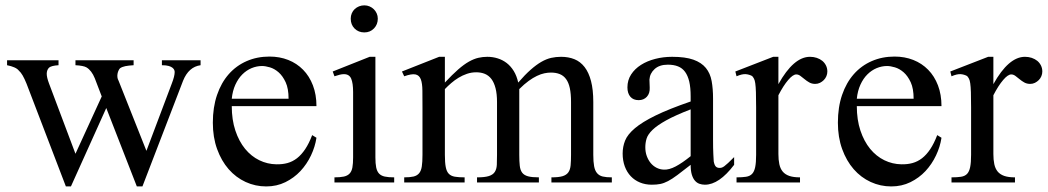

<svg xmlns="http://www.w3.org/2000/svg" viewBox="-20 -668 3838 703"><path d="M714.4 -429.2Q670.9 -423.3 650.4 -372.6L501.5 14.6H481L369.1 -272.5L239.7 14.6H221.2L77.1 -361.8Q69.8 -379.9 63 -391.6Q56.2 -403.3 48.8 -409.7Q43.5 -416.5 32.2 -421.4Q21 -426.3 5.9 -429.2V-447.3H194.3V-429.2Q168.5 -427.7 159.7 -420.4Q151.4 -412.1 151.1 -398.4Q150.9 -384.8 159.7 -361.8L256.3 -105L352.5 -314.9L327.1 -381.3Q315.4 -410.2 296.4 -421.4Q285.2 -427.7 256.3 -429.2V-447.3H469.2V-429.2Q451.2 -428.2 439 -425.8Q426.8 -423.3 419.4 -418Q416.5 -415 414.1 -409.9Q411.6 -404.8 410.4 -398.4Q409.2 -392.1 409.9 -385.3Q410.6 -378.4 414.1 -372.6L516.1 -115.7L608.9 -361.8Q619.6 -389.2 619.6 -404.3Q619.6 -407.2 618.2 -411.4Q616.7 -415.5 611.8 -419.7Q606.9 -423.8 597.7 -426.5Q588.4 -429.2 572.8 -429.2V-447.3H714.4Z M1138.7 -163.6Q1133.8 -130.9 1118.7 -98.9Q1103.5 -66.9 1080.1 -41.7Q1056.6 -16.6 1024.9 -1Q993.2 14.6 954.6 14.6Q915 14.6 879.4 -1.7Q843.8 -18.1 817.1 -48.6Q790.5 -79.1 774.9 -122.3Q759.3 -165.5 759.3 -218.8Q759.3 -275.4 774.7 -320.3Q790 -365.2 817.6 -396.5Q845.2 -427.7 883.3 -444.3Q921.4 -460.9 966.8 -460.9Q1003.9 -460.9 1035.4 -448.5Q1066.9 -436 1089.8 -412.6Q1112.8 -389.2 1125.7 -355.5Q1138.7 -321.8 1138.7 -279.3H828.6Q828.6 -229.5 841.8 -189.9Q855 -150.4 877.4 -123Q899.9 -95.7 929.4 -81.3Q959 -66.9 991.7 -66.4Q1013.7 -65.9 1032.5 -71Q1051.3 -76.2 1067.4 -88.6Q1083.5 -101.1 1097.4 -121.8Q1111.3 -142.6 1123 -173.3ZM1036.6 -306.6Q1036.6 -343.8 1025.9 -366.9Q1015.1 -390.1 1000 -403.3Q984.9 -416.5 968.3 -421.4Q951.7 -426.3 939.5 -426.3Q919.9 -426.3 901.1 -418.5Q882.3 -410.6 867.2 -395.5Q852.1 -380.4 841.8 -357.9Q831.5 -335.4 828.6 -306.6Z M1363.3 -599.6Q1363.3 -578.6 1349.4 -564Q1335.4 -549.3 1314 -549.3Q1292.5 -549.3 1278.3 -563.5Q1264.2 -577.6 1264.2 -599.6Q1264.2 -610.4 1268.1 -619.4Q1272 -628.4 1278.8 -634.8Q1285.6 -641.1 1294.7 -644.8Q1303.7 -648.4 1314 -648.4Q1324.2 -648.4 1333.3 -644.5Q1342.3 -640.6 1348.9 -634Q1355.5 -627.4 1359.4 -618.7Q1363.3 -609.9 1363.3 -599.6ZM1204.6 0V-18.6Q1225.6 -18.6 1239 -21.5Q1252.4 -24.4 1260 -32.5Q1267.6 -40.5 1270.3 -54.9Q1272.9 -69.3 1272.9 -91.8V-331.1Q1272.9 -363.3 1265.9 -379.9Q1258.8 -396.5 1239.3 -396.5Q1232.4 -396.5 1224.1 -394.5Q1215.8 -392.6 1204.6 -388.7L1198.2 -406.2L1333.5 -460H1354.5V-91.8Q1354.5 -69.3 1357.4 -54.9Q1360.4 -40.5 1367.9 -32.5Q1375.5 -24.4 1388.9 -21.5Q1402.3 -18.6 1423.3 -18.6V0Z M1999 0V-18.6Q2025.4 -18.6 2039.8 -22.9Q2054.2 -27.3 2061 -37.1Q2067.9 -46.9 2069.3 -62.7Q2070.8 -78.6 2070.8 -101.1V-294.4Q2070.8 -324.7 2066.4 -345.2Q2062 -365.7 2052.7 -378.4Q2043.5 -391.1 2029.5 -396.7Q2015.6 -402.3 1997.1 -402.3Q1986.3 -402.3 1973.4 -399.7Q1960.4 -397 1946 -390.1Q1931.6 -383.3 1915.5 -371.6Q1899.4 -359.9 1881.3 -341.8V-101.1Q1881.3 -77.1 1883.1 -61.3Q1884.8 -45.4 1891.8 -35.9Q1898.9 -26.4 1913.3 -22.5Q1927.7 -18.6 1953.1 -18.6V0H1726.6V-18.6Q1754.9 -18.6 1770 -23.4Q1785.2 -28.3 1791.7 -38.6Q1798.3 -48.8 1799.1 -64.5Q1799.8 -80.1 1799.8 -101.1V-294.4Q1799.8 -324.2 1794.4 -345Q1789.1 -365.7 1779.3 -378.7Q1769.5 -391.6 1755.4 -397.5Q1741.2 -403.3 1723.6 -403.3Q1706.1 -403.3 1689.7 -397.7Q1673.3 -392.1 1658.9 -383.3Q1644.5 -374.5 1631.8 -363.5Q1619.1 -352.5 1608.9 -341.8V-101.1Q1608.9 -72.8 1612.1 -56.4Q1615.2 -40 1623.3 -31.7Q1631.3 -23.4 1645.5 -21Q1659.7 -18.6 1681.2 -18.6V0H1460V-18.6Q1481.4 -18.6 1494.4 -21.7Q1507.3 -24.9 1514.6 -33.7Q1522 -42.5 1524.4 -58.6Q1526.9 -74.7 1526.9 -101.1V-272.5Q1526.9 -309.6 1526.6 -336.2Q1526.4 -362.8 1520.8 -377.7Q1515.1 -392.6 1501.2 -395.5Q1487.3 -398.4 1460 -388.7L1451.7 -406.2L1587.9 -460H1608.9V-365.7Q1636.2 -395 1657.5 -413.6Q1678.7 -432.1 1697 -442.4Q1715.3 -452.6 1731.4 -456.3Q1747.6 -460 1764.2 -460Q1784.2 -460 1802.2 -454.3Q1820.3 -448.7 1835.2 -437.3Q1850.1 -425.8 1861.1 -408Q1872.1 -390.1 1877.4 -365.7Q1902.3 -394.5 1922.9 -412.6Q1943.4 -430.7 1961.9 -441.4Q1980.5 -452.1 1998 -456.1Q2015.6 -460 2034.2 -460Q2061.5 -460 2083.3 -451.2Q2105 -442.4 2120.4 -422.6Q2135.7 -402.8 2144 -371.3Q2152.3 -339.8 2152.3 -294.4V-101.1Q2152.3 -75.7 2155.3 -59.6Q2158.2 -43.5 2166 -34.2Q2173.8 -24.9 2186.8 -21.7Q2199.7 -18.6 2220.2 -18.6V0Z M2668 -64.5Q2612.8 8.3 2561 8.3Q2550.3 8.3 2540.8 4.9Q2531.2 1.5 2524.2 -6.8Q2517.1 -15.1 2512.9 -29.1Q2508.8 -43 2508.8 -64.5Q2479.5 -41.5 2460.2 -27.1Q2440.9 -12.7 2426 -4.9Q2411.1 2.9 2397.7 5.6Q2384.3 8.3 2366.7 8.3Q2342.8 8.3 2323.2 0.2Q2303.7 -7.8 2289.6 -22.7Q2275.4 -37.6 2267.6 -58.8Q2259.8 -80.1 2259.8 -106Q2259.8 -130.9 2268.8 -153.3Q2277.8 -175.8 2304.7 -198.5Q2331.5 -221.2 2380.4 -245.1Q2429.2 -269 2508.8 -296.4V-314.9Q2508.8 -347.2 2503.7 -369.1Q2498.5 -391.1 2488.3 -405Q2478 -418.9 2462.4 -425Q2446.8 -431.2 2425.3 -431.2Q2394.5 -431.2 2377 -415.3Q2359.4 -399.4 2357.9 -376.5L2358.9 -347.2Q2359.9 -326.2 2348.4 -313.7Q2336.9 -301.3 2318.4 -301.3Q2298.8 -301.3 2288.1 -313.7Q2277.3 -326.2 2277.3 -348.1Q2277.3 -374.5 2290.8 -395.3Q2304.2 -416 2326.9 -430.4Q2349.6 -444.8 2379.2 -452.4Q2408.7 -460 2440.9 -460Q2489.3 -460 2518.8 -449.5Q2548.3 -439 2564.5 -419.2Q2580.6 -399.4 2585.7 -371.1Q2590.8 -342.8 2590.8 -307.6V-155.3Q2590.8 -124 2591.8 -104Q2592.8 -84 2593.3 -77.1Q2595.7 -64 2600.6 -58.6Q2605.5 -53.2 2614.7 -53.2Q2619.1 -53.2 2623 -54.4Q2627 -55.7 2632.3 -59.6Q2637.7 -63.5 2646 -71.3Q2654.3 -79.1 2668 -92.8ZM2508.8 -267.6Q2452.1 -245.6 2419.2 -227.3Q2386.2 -209 2369.1 -192.4Q2352.1 -175.8 2347.4 -160.4Q2342.8 -145 2342.8 -128.9Q2342.8 -111.3 2348.1 -96.7Q2353.5 -82 2362.5 -71Q2371.6 -60.1 2384 -53.7Q2396.5 -47.4 2410.6 -46.9Q2429.7 -45.9 2453.9 -58.6Q2478 -71.3 2508.8 -96.2Z M3009.3 -406.2Q3009.3 -397.5 3005.9 -389.2Q3002.4 -380.9 2996.3 -374.8Q2990.2 -368.7 2982.2 -364.7Q2974.1 -360.8 2964.8 -360.8Q2952.6 -360.8 2943.1 -366.2Q2933.6 -371.6 2925.8 -378.2Q2918 -384.8 2910.6 -390.1Q2903.3 -395.5 2895.5 -395.5Q2883.3 -395.5 2866 -375.2Q2848.6 -355 2830.1 -319.3V-104Q2830.1 -83 2833.5 -66.9Q2836.9 -50.8 2845.7 -40Q2854.5 -29.3 2869.9 -23.9Q2885.3 -18.6 2909.2 -18.6V0H2676.8V-18.6Q2697.8 -18.6 2711.7 -20.8Q2725.6 -22.9 2733.6 -31.2Q2741.7 -39.6 2745.1 -56.2Q2748.5 -72.8 2748.5 -101.1V-274.4Q2748.5 -309.6 2747.8 -330.3Q2747.1 -351.1 2745.4 -362.8Q2743.7 -374.5 2740.7 -379.9Q2737.8 -385.3 2733.9 -389.6Q2723.1 -395.5 2710.2 -396.5Q2697.3 -397.5 2676.8 -388.7L2672.4 -406.2L2811 -460H2830.1V-359.9Q2885.7 -460 2945.8 -460Q2959 -460 2970.7 -456.1Q2982.4 -452.1 2991 -445.1Q2999.5 -438 3004.4 -428Q3009.3 -418 3009.3 -406.2Z M3427.2 -163.6Q3422.4 -130.9 3407.2 -98.9Q3392.1 -66.9 3368.7 -41.7Q3345.2 -16.6 3313.5 -1Q3281.7 14.6 3243.2 14.6Q3203.6 14.6 3168 -1.7Q3132.3 -18.1 3105.7 -48.6Q3079.1 -79.1 3063.5 -122.3Q3047.9 -165.5 3047.9 -218.8Q3047.9 -275.4 3063.2 -320.3Q3078.6 -365.2 3106.2 -396.5Q3133.8 -427.7 3171.9 -444.3Q3210 -460.9 3255.4 -460.9Q3292.5 -460.9 3324 -448.5Q3355.5 -436 3378.4 -412.6Q3401.4 -389.2 3414.3 -355.5Q3427.2 -321.8 3427.2 -279.3H3117.2Q3117.2 -229.5 3130.4 -189.9Q3143.6 -150.4 3166 -123Q3188.5 -95.7 3218 -81.3Q3247.6 -66.9 3280.3 -66.4Q3302.2 -65.9 3321 -71Q3339.8 -76.2 3356 -88.6Q3372.1 -101.1 3386 -121.8Q3399.9 -142.6 3411.6 -173.3ZM3325.2 -306.6Q3325.2 -343.8 3314.5 -366.9Q3303.7 -390.1 3288.6 -403.3Q3273.4 -416.5 3256.8 -421.4Q3240.2 -426.3 3228 -426.3Q3208.5 -426.3 3189.7 -418.5Q3170.9 -410.6 3155.8 -395.5Q3140.6 -380.4 3130.4 -357.9Q3120.1 -335.4 3117.2 -306.6Z M3796.4 -406.2Q3796.4 -397.5 3793 -389.2Q3789.6 -380.9 3783.4 -374.8Q3777.3 -368.7 3769.3 -364.7Q3761.2 -360.8 3752 -360.8Q3739.7 -360.8 3730.2 -366.2Q3720.7 -371.6 3712.9 -378.2Q3705.1 -384.8 3697.8 -390.1Q3690.4 -395.5 3682.6 -395.5Q3670.4 -395.5 3653.1 -375.2Q3635.7 -355 3617.2 -319.3V-104Q3617.2 -83 3620.6 -66.9Q3624 -50.8 3632.8 -40Q3641.6 -29.3 3657 -23.9Q3672.4 -18.6 3696.3 -18.6V0H3463.9V-18.6Q3484.9 -18.6 3498.8 -20.8Q3512.7 -22.9 3520.8 -31.2Q3528.8 -39.6 3532.2 -56.2Q3535.6 -72.8 3535.6 -101.1V-274.4Q3535.6 -309.6 3534.9 -330.3Q3534.2 -351.1 3532.5 -362.8Q3530.8 -374.5 3527.8 -379.9Q3524.9 -385.3 3521 -389.6Q3510.3 -395.5 3497.3 -396.5Q3484.4 -397.5 3463.9 -388.7L3459.5 -406.2L3598.1 -460H3617.2V-359.9Q3672.9 -460 3732.9 -460Q3746.1 -460 3757.8 -456.1Q3769.5 -452.1 3778.1 -445.1Q3786.6 -438 3791.5 -428Q3796.4 -418 3796.4 -406.2Z"/></svg>

Font: Doulos SIL Am
Style: Regular
Weight: 400
Designer: Walt Agee, Victor Gaultney, Peter Martin, Debbi Hosken, Becca Hirsbrunner
Foundry: SIL International
Version: Version 5.000